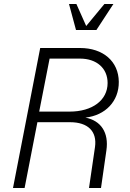

<svg xmlns="http://www.w3.org/2000/svg" viewBox="-20 -940 651 960"><path d="M45 0H103L167 -329H330C420 -329 466 -283 455 -205L425 0H485L512 -188C525 -277 485 -337 407 -352C507 -363 575 -434 574 -531C573 -633 496 -700 380 -700H181ZM328 -382H176L228 -647H380C463 -647 518 -599 518 -525C518 -439 442 -382 328 -382ZM360 -790H462L547 -920H502L411 -810L362 -920H325Z"/></svg>

Font: Uncut Sans Light Italic
Style: Regular
Weight: 300
Italic angle: -11°
Designer: Kasper Nordkvist
Foundry: UNCUT.wtf
Version: Version 1.304;Glyphs 3.2 (3246)